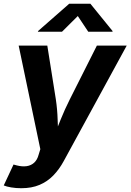

<svg xmlns="http://www.w3.org/2000/svg" viewBox="-38 -787 690 1015"><path d="M-18.2 193.3 33.5 82.8 50.5 87.4Q79.5 94.8 103 91.4Q126.5 87.9 142.8 72.9Q159.1 57.9 166.2 30.9L175.2 1.6L60.7 -545.9H212.1L257.1 -262.5Q265.1 -209.1 266.7 -155.3Q268.3 -101.6 272 -43.1H237.9Q260.9 -101.6 282.9 -155.6Q304.8 -209.6 331.4 -262.5L474.1 -545.9H631.9L299 64.4Q275.3 108.2 243.9 140.5Q212.6 172.8 171 190.4Q129.5 208 74.4 208Q46.3 208 21.4 203.8Q-3.5 199.6 -18.2 193.3ZM289.6 -619.1H162.3L163 -622.7L327.7 -767.1H440L557.2 -622.7L556.5 -619.1H428.7L373.3 -702.2Z"/></svg>

Font: Inter
Style: Italic
Weight: 400
Italic angle: -9.3988°
Designer: Rasmus Andersson
Foundry: rsms
Version: Version 4.001;git-66647c0bb